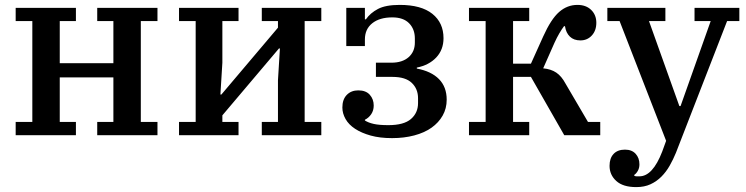

<svg xmlns="http://www.w3.org/2000/svg" viewBox="-20 -552 3045 784"><path d="M44 -54H112V-466H44V-520H290V-466H224V-294H443V-466H377V-520H623V-466H555V-54H623V0H377V-54H443V-236H224V-54H290V0H44Z M711 -54H779V-466H711V-520H954V-466H888V-296L880 -166H884L1115 -439V-466H1049V-520H1292V-466H1224V-54H1292V0H1049V-54H1115V-224L1123 -354H1119L888 -81V-54H954V0H711Z M1581 12Q1531 12 1493.5 1.5Q1456 -9 1430 -26Q1404 -43 1391 -66Q1378 -89 1378 -113Q1378 -146 1396 -164.5Q1414 -183 1443 -183Q1474 -183 1490 -165Q1506 -147 1506 -121Q1506 -101 1496 -86Q1486 -71 1470 -63V-60Q1484 -51 1506 -46Q1528 -41 1566 -41Q1629 -41 1658 -66Q1687 -91 1687 -131V-151Q1687 -189 1661.5 -213.5Q1636 -238 1583 -238H1515V-296H1578Q1623 -296 1648.5 -318.5Q1674 -341 1674 -378V-395Q1674 -433 1650.5 -457Q1627 -481 1582 -481Q1530 -481 1500 -457Q1470 -433 1470 -391V-364H1394V-520H1470V-473H1474Q1492 -499 1523.5 -515.5Q1555 -532 1612 -532Q1700 -532 1745.5 -495.5Q1791 -459 1791 -396Q1791 -349 1761.5 -317.5Q1732 -286 1682 -276V-272Q1741 -261 1772.5 -229Q1804 -197 1804 -145Q1804 -109 1787.5 -80Q1771 -51 1742 -30.5Q1713 -10 1671.5 1Q1630 12 1581 12Z M1895 -54H1963V-466H1895V-520H2141V-466H2075V-292H2148L2198 -403Q2230 -474 2263 -503Q2296 -532 2338 -532Q2373 -532 2394 -511.5Q2415 -491 2415 -459Q2415 -427 2396.5 -407Q2378 -387 2350 -387Q2323 -387 2307 -402.5Q2291 -418 2287 -445H2283Q2274 -433 2264 -416Q2254 -399 2244 -377L2198 -273Q2230 -270 2251.5 -255.5Q2273 -241 2289 -211L2381 -54H2431V0H2284L2148 -238H2075V-54H2141V0H1895Z M2578 212Q2524 212 2496.5 187Q2469 162 2469 125Q2469 94 2485.5 76.5Q2502 59 2532 59Q2560 59 2575.5 76Q2591 93 2591 119Q2591 134 2584.5 145.5Q2578 157 2570 162V166Q2575 168 2579.5 168Q2584 168 2591 168Q2645 168 2684 67L2700 23L2510 -466H2460V-520H2697V-466H2630L2754 -119H2759L2882 -466H2816V-520H2999V-466H2949L2740 72Q2729 99 2714.5 124.5Q2700 150 2680.5 169.5Q2661 189 2636 200.5Q2611 212 2578 212Z"/></svg>

Font: IBM Plex Serif Medium
Style: Regular
Weight: 500
Designer: Mike Abbink, Paul van der Laan, Pieter van Rosmalen
Foundry: Bold Monday
Version: Version 2.5